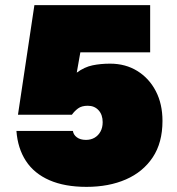

<svg xmlns="http://www.w3.org/2000/svg" viewBox="-20 -718 690 748"><path d="M317 10Q232 10 172.5 -16Q113 -42 81 -91Q49 -140 44 -208H264Q266 -193 279.5 -183Q293 -173 315 -173Q334 -173 348.5 -181.5Q363 -190 371.5 -205.5Q380 -221 380 -242Q380 -271 364 -288.5Q348 -306 322 -306Q298 -306 284 -295.5Q270 -285 260 -271H50L114 -698H565V-514H293L279 -435Q309 -457 340.5 -463.5Q372 -470 409 -470Q469 -470 515 -441.5Q561 -413 587 -363Q613 -313 613 -247Q613 -162 575 -105Q537 -48 470.5 -19Q404 10 317 10Z"/></svg>

Font: Azeret Mono Thin Black
Style: Regular
Weight: 900
Version: Version 1.002